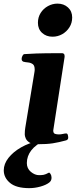

<svg xmlns="http://www.w3.org/2000/svg" viewBox="-57 -775 442 1040"><path d="M145 6.3Q116.7 6.3 102.1 -3.4Q87.4 -13.2 82.3 -25.6Q77.1 -38.1 77.1 -46.9Q77.1 -67.9 80.1 -84.5L129.4 -383.3Q130.4 -387.7 130.6 -391.4Q130.9 -395 130.9 -398.4Q130.9 -420.4 119.9 -428Q108.9 -435.5 94.5 -436.8Q80.1 -438 69.3 -440.9Q64.5 -443.4 62 -447.3Q59.6 -451.2 60.5 -460.4Q61.5 -466.3 65.4 -473.9Q69.3 -481.4 75.2 -481.9Q143.6 -486.3 197.8 -486.6Q252 -486.8 281.2 -486.8Q285.2 -486.8 289.3 -482.9Q293.5 -479 293 -467.3L231.4 -68.4Q231.4 -53.2 241 -50Q250.5 -46.9 261.7 -46.9Q272.5 -46.9 283.9 -49.6Q295.4 -52.2 301.3 -52.2Q308.1 -52.2 310.3 -44.2Q312.5 -36.1 312.5 -29.3Q312.5 -18.1 300.8 -14.6Q261.7 -3.9 229.2 1.2Q196.8 6.3 145 6.3ZM227.5 -576.2Q193.4 -576.2 170.9 -596.9Q148.4 -617.7 148.4 -651.4Q148.4 -681.6 163.3 -705.1Q178.2 -728.5 202.6 -741.9Q227.1 -755.4 254.4 -755.4Q288.6 -755.4 311.3 -734.6Q334 -713.9 334 -680.2Q334 -650.9 319.1 -627.2Q304.2 -603.5 280 -589.8Q255.9 -576.2 227.5 -576.2ZM178.2 -24.9 190.4 -18.1Q136.2 8.3 112.3 39.6Q88.4 70.8 88.4 108.4Q88.4 137.7 110.1 155.8Q131.8 173.8 154.8 173.8Q168.9 173.8 179.4 171.9Q189.9 169.9 207 160.6Q210.9 158.2 216.6 167Q222.2 175.8 222.2 188Q222.2 204.1 209.5 213.9Q192.4 227.1 162.1 235.6Q131.8 244.1 101.6 244.1Q31.2 244.1 -2.7 215.8Q-36.6 187.5 -36.6 147.5Q-36.6 112.8 -11.2 80.3Q14.2 47.9 57.4 23.2Q100.6 -1.5 153.8 -12.2Z"/></svg>

Font: Gelasio
Style: Bold Italic
Weight: 700
Italic angle: -8.5°
Designer: Eben Sorkin
Foundry: Eben Sorkin
Version: Version 1.008